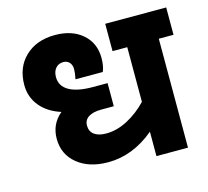

<svg xmlns="http://www.w3.org/2000/svg" viewBox="-97 -770 955 882"><g transform="rotate(-15 381.0 -329.0)"><path d="M412 -382V-272H353Q313 -272 291.5 -258Q270 -244 270 -218Q270 -190 290 -175Q310 -160 347 -160Q398 -160 449 -187Q500 -214 542 -258V-518H472V-648H762V-518H692V0H542V-116Q439 -30 322 -30Q231 -30 175.5 -75.5Q120 -121 120 -195Q120 -265 173 -309Q110 -329 75 -372Q40 -415 40 -472Q40 -556 93.5 -607Q147 -658 235 -658Q316 -658 365.5 -615Q415 -572 415 -501Q415 -463 404 -437H274Q280 -465 280 -484Q280 -504 269 -516Q258 -528 240 -528Q217 -528 203.5 -512Q190 -496 190 -470Q190 -427 229 -404.5Q268 -382 342 -382Z"/></g></svg>

Font: Madhuban Bold
Style: Regular
Weight: 700
Designer: jaikishan Patel
Foundry: MagicType
Version: Version 1.000